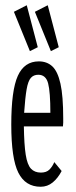

<svg xmlns="http://www.w3.org/2000/svg" viewBox="-20 -702 290 732"><path d="M135 10Q77 10 50 -43.5Q23 -97 23 -227Q23 -358 48 -413Q73 -468 128 -468Q159 -468 179.5 -449Q200 -430 210.5 -383Q221 -336 221 -251Q221 -241 221 -234.5Q221 -228 220 -220H71Q72 -151 78 -112.5Q84 -74 98 -59Q112 -44 136 -44Q157 -44 168.5 -55.5Q180 -67 187 -84L215 -50Q201 -23 181 -6.5Q161 10 135 10ZM72 -272H172Q172 -351 163.5 -384Q155 -417 126 -417Q108 -417 97.5 -405Q87 -393 81.5 -361.5Q76 -330 72 -272ZM94 -507 33 -657 82 -682 124 -522ZM174 -507 113 -657 162 -682 204 -522Z"/></svg>

Font: Inconsolata UltraCondensed
Style: Regular
Weight: 400
Width: 1
Monospace: yes
Designer: Raph Levien, Cyreal, Brenton Simpson
Foundry: Raph Levien, Cyreal, Google
Version: Version 3.001; ttfautohint (v1.8.2.53-6de2)